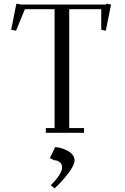

<svg xmlns="http://www.w3.org/2000/svg" viewBox="-20 -727 682 1051"><path d="M41 -564 69.8 -707 95.2 -702.1H561L563 -707L587.9 -702.1L559.1 -559.1L534.2 -564V-676.8H358.9V-25.9H439.9V0H231V-25.9H278.8V-676.8H116.2L67.9 -559.1ZM252.9 138.2 282.2 78.1Q287.6 78.1 298.8 80.1Q310.1 82 325.7 87.6Q341.3 93.3 355 101.1Q368.7 108.9 378.4 122.1Q388.2 135.3 388.2 150.9Q388.2 176.3 354.2 221.2Q320.3 266.1 278.8 304.2L257.8 287.1Q319.8 225.1 319.8 189Q319.8 173.3 310.1 163.8Q300.3 154.3 291.3 152.1Q282.2 149.9 274.9 149.9Z"/></svg>

Font: Dehuti Alt
Style: Book
Weight: 400
Version: Version 1.2